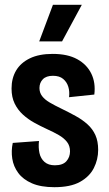

<svg xmlns="http://www.w3.org/2000/svg" viewBox="-20 -765 452 798"><path d="M206 13Q150 13 113 -3Q76 -19 56 -46Q36 -73 31 -105.5Q26 -138 33 -171L142 -179Q139 -152 144 -129Q149 -106 165 -92Q181 -78 208 -78Q241 -78 256 -95Q271 -112 271 -136Q271 -159 258.5 -175Q246 -191 224.5 -203.5Q203 -216 174 -229Q148 -241 122.5 -255Q97 -269 75.5 -288.5Q54 -308 41 -334.5Q28 -361 28 -397Q28 -440 47 -472Q66 -504 104 -522.5Q142 -541 199 -541Q261 -541 301 -519Q341 -497 359.5 -459Q378 -421 372 -372L267 -361Q270 -384 264 -404Q258 -424 242.5 -437Q227 -450 200 -450Q172 -450 158 -435.5Q144 -421 144 -399Q144 -380 155 -365.5Q166 -351 186.5 -339Q207 -327 236 -313Q267 -298 295 -282.5Q323 -267 344 -248Q365 -229 376.5 -203.5Q388 -178 388 -142Q388 -102 370 -66.5Q352 -31 312.5 -9Q273 13 206 13ZM238 -593H143L200 -745H320Z"/></svg>

Font: Bricolage Grotesque Condensed SemiBold
Style: Regular
Weight: 600
Width: 3
Designer: Mathieu Triay
Foundry: Atelier Triay
Version: Version 1.000;gftools[0.9.30]